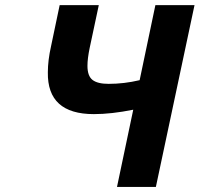

<svg xmlns="http://www.w3.org/2000/svg" viewBox="-20 -742 792 762"><path d="M508.8 -306.6Q421.9 -289.1 352.5 -289.1Q167 -289.1 169.9 -455.1Q169.9 -502 182.6 -558.6L216.8 -721.7H372.1L335.9 -551.8Q327.1 -509.8 327.1 -480.5Q327.1 -440.4 347.2 -424.8Q367.2 -409.2 411.1 -409.2Q472.7 -409.2 534.2 -423.8L596.7 -721.7H752L598.6 0H444.3Z"/></svg>

Font: FreeUniversal
Style: BoldItalic
Weight: 700
Italic angle: -11°
Version: Version 1.001 March 22, 2017